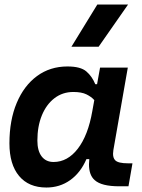

<svg xmlns="http://www.w3.org/2000/svg" viewBox="-20 -815 626 845"><path d="M407.2 -444.3 420.4 -517.6H542.5L479 -154.8Q477.5 -145.5 477.5 -138.2Q477.5 -119.6 486.8 -109.9Q499.5 -96.2 543.9 -96.2H563L545.4 4.9H504.9Q426.3 4.9 396.5 -22.5Q371.6 -44.4 371.6 -91.8Q371.6 -102.5 373 -114.7H360.4Q334.5 -54.7 288.8 -22.2Q243.2 10.3 184.1 10.3Q106.4 10.3 64 -40.5Q21.5 -91.3 21.5 -184.1Q21.5 -285.6 53.5 -361.8Q85.4 -438 142.8 -480.2Q200.2 -522.5 276.9 -522.5Q334.5 -522.5 359.9 -500.7Q385.3 -479 399.4 -444.3ZM302.7 -410.2Q255.4 -410.2 219.7 -382.8Q184.1 -355.5 164.3 -307.4Q144.5 -259.3 144.5 -196.3Q144.5 -151.4 163.3 -126.7Q182.1 -102.1 215.8 -102.1Q277.3 -102.1 322.5 -160.6Q367.7 -219.2 386.2 -325.7L395 -374.5Q381.8 -389.2 360.4 -399.7Q338.9 -410.2 302.7 -410.2ZM294.4 -609.4 408.2 -794.9H543.5L414.1 -609.4Z"/></svg>

Font: CaskaydiaCove NFP SemiBold
Style: Italic
Weight: 600
Italic angle: -10°
Designer: Aaron Bell
Foundry: Saja Typeworks
Version: Version 2111.001; VTT 6.35;Nerd Fonts 3.1.1